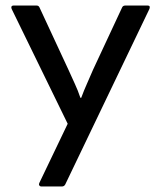

<svg xmlns="http://www.w3.org/2000/svg" viewBox="-20 -675 572 695"><path d="M129 0Q125 0 122.5 -3.5Q120 -7 122 -12L225 -227L22 -643Q20 -649 22 -652Q24 -655 29 -655H112Q120 -655 123 -648L228 -422Q239 -397 250.5 -372.5Q262 -348 271 -321H274Q284 -348 295 -372.5Q306 -397 317 -423L422 -648Q425 -655 434 -655H514Q520 -655 521.5 -652Q523 -649 521 -643L216 -7Q212 0 204 0Z"/></svg>

Font: Sofia Sans Semi Condensed Medium
Style: Regular
Weight: 500
Designer: Botio Nikoltchev, Ani Petrova
Foundry: lettersoup
Version: Version 4.100